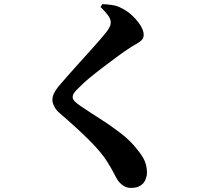

<svg xmlns="http://www.w3.org/2000/svg" viewBox="-20 -844 1040 938"><path d="M620 74Q598 74 581.5 62.5Q565 51 555 36Q545 20 535 0Q525 -20 505 -52Q477 -98 418 -157Q359 -216 272 -291Q254 -306 245 -324Q236 -342 236 -355Q236 -371 243 -386.5Q250 -402 266 -422Q283 -442 308 -470.5Q333 -499 361.5 -530.5Q390 -562 418 -593Q446 -624 468 -649.5Q490 -675 501 -689Q512 -704 516.5 -714Q521 -724 521 -735Q521 -752 506 -771.5Q491 -791 471 -810L480 -824Q504 -823 527.5 -819.5Q551 -816 570 -806Q602 -791 627 -767Q652 -743 667 -718.5Q682 -694 682 -674Q682 -658 671.5 -647.5Q661 -637 643 -627.5Q625 -618 602 -602Q575 -584 541.5 -559Q508 -534 474.5 -508.5Q441 -483 413.5 -460Q386 -437 371 -421Q351 -403 343 -391.5Q335 -380 335 -370Q335 -359 345.5 -348.5Q356 -338 371 -328Q418 -296 470 -263Q522 -230 570 -193Q618 -156 651 -113Q679 -79 688.5 -53.5Q698 -28 698 -1Q698 15 691 33Q684 51 666.5 62.5Q649 74 620 74Z"/></svg>

Font: Noto Serif SC ExtraLight ExtraBold
Style: Regular
Weight: 800
Version: Version 2.002-H1;hotconv 1.1.0;makeotfexe 2.6.0